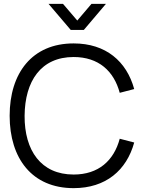

<svg xmlns="http://www.w3.org/2000/svg" viewBox="-20 -960 756 995"><path d="M231.5 -940 346.5 -805H414.5L529 -940H454L380.5 -853.5L306.5 -940ZM361.5 15C528.5 15 636 -77.5 675.5 -221.5L600.5 -241C570 -127.5 490.5 -55.5 361.5 -55.5C192.5 -55.5 106.5 -180 107.5 -360C109 -540 192.5 -664.5 361.5 -664.5C490.5 -664.5 570 -592.5 600.5 -479L675.5 -498.5C636 -642.5 528.5 -735 361.5 -735C146.5 -735 30 -581.5 30 -360C30 -138.5 146.5 15 361.5 15Z"/></svg>

Font: Hauora
Style: Regular
Weight: 400
Designer: Mikhail Sharanda
Foundry: WCYS & Co.
Version: Version 1.010